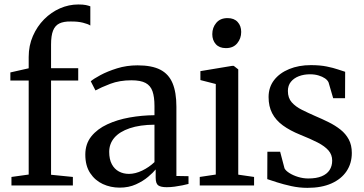

<svg xmlns="http://www.w3.org/2000/svg" viewBox="-20 -850 1668 880"><path d="M32.5 0V-39L111.5 -50V-481H27.5V-518L111.5 -537V-589Q111.5 -641 130.8 -685Q150 -729 182.2 -761.5Q214.5 -794 255 -811.8Q295.5 -829.5 339 -829.5Q361 -829.5 373.8 -826.8Q386.5 -824 394 -821V-733Q384 -740 360 -746Q336 -752 303.5 -751.5Q272 -752 252.2 -742.5Q232.5 -733 223.2 -709.8Q214 -686.5 214 -646V-537.5H338.5V-481H214V-49L314 -39V0Z M528.5 10Q487 10 451.2 -6.5Q415.5 -23 393.2 -56.8Q371 -90.5 371 -141.5Q371 -190.5 398.5 -224.8Q426 -259 471.8 -280.2Q517.5 -301.5 573.8 -311.5Q630 -321.5 688 -322V-364Q688 -405.5 679 -431.5Q670 -457.5 647.2 -469.8Q624.5 -482 582.5 -482Q528 -482 485.5 -465.8Q443 -449.5 417.5 -435.5L396 -477.5Q408.5 -488.5 440.5 -505.8Q472.5 -523 516.5 -536.8Q560.5 -550.5 610.5 -550.5Q676 -550.5 714.8 -530.5Q753.5 -510.5 771 -468.5Q788.5 -426.5 788.5 -361V-43.5L844 -42.5V-7Q833 -4 816 -0.5Q799 3 780.2 5.5Q761.5 8 744 8Q717.5 8 705.5 -0.2Q693.5 -8.5 693.5 -36V-73.5Q682.5 -59.5 659.2 -39.8Q636 -20 603 -5Q570 10 528.5 10ZM571 -53Q600 -53 631.8 -68.2Q663.5 -83.5 688 -107V-278.5Q621 -278 574.5 -262.2Q528 -246.5 504.2 -218.8Q480.5 -191 480.5 -154Q480.5 -120 492.5 -97.5Q504.5 -75 525 -64Q545.5 -53 571 -53Z M895.5 0V-39L969 -50V-465L898.5 -483V-524L1043 -548H1051.5L1072 -532V-49.5L1144.5 -39V0ZM1015 -629.5Q985.5 -629.5 969.2 -647.5Q953 -665.5 953 -693.5Q953 -723.5 971.2 -745.2Q989.5 -767 1022.5 -767H1023.5Q1053 -767 1069.2 -749.2Q1085.5 -731.5 1085.5 -703.5Q1085.5 -673.5 1067.2 -651.5Q1049 -629.5 1016 -629.5Z M1389 11Q1351.5 11 1315.2 3Q1279 -5 1250.2 -14.2Q1221.5 -23.5 1205 -29L1205.5 -154.5H1264L1284 -78.5Q1289.5 -67.5 1306.5 -56.8Q1323.5 -46 1346.5 -39Q1369.5 -32 1393 -32Q1430 -32 1454.2 -42Q1478.5 -52 1490.5 -70.5Q1502.5 -89 1502.5 -114Q1502.5 -141 1485.5 -160.5Q1468.5 -180 1436 -196.8Q1403.5 -213.5 1356 -232.5Q1309 -251.5 1276.5 -275.2Q1244 -299 1227.5 -330.8Q1211 -362.5 1211 -405Q1211 -450 1236.2 -482.8Q1261.5 -515.5 1305.5 -533.5Q1349.5 -551.5 1404.5 -551.5Q1447 -551.5 1477.5 -545.2Q1508 -539 1528.8 -531.8Q1549.5 -524.5 1562 -521L1561.5 -400H1507L1486 -472Q1481.5 -482.5 1469.5 -490.8Q1457.5 -499 1440 -504.2Q1422.5 -509.5 1400.5 -509.5Q1373 -509.5 1350 -500.8Q1327 -492 1313.2 -475Q1299.5 -458 1299.5 -433Q1299.5 -401 1317.2 -381Q1335 -361 1363.5 -346.8Q1392 -332.5 1424 -318.5Q1456 -305 1486.2 -290Q1516.5 -275 1540.5 -256Q1564.5 -237 1578.5 -211Q1592.5 -185 1592.5 -149Q1592.5 -101.5 1568.5 -65.5Q1544.5 -29.5 1499 -9.2Q1453.5 11 1389 11Z"/></svg>

Font: Merriweather 60pt
Style: Regular
Weight: 400
Version: Version 2.100